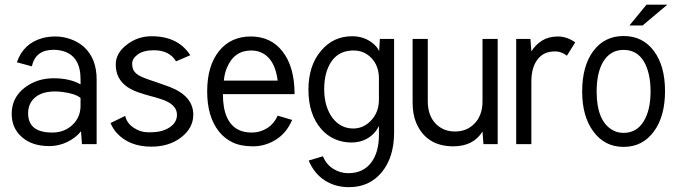

<svg xmlns="http://www.w3.org/2000/svg" viewBox="-20 -608 2865 810"><path d="M205.6 -397.9Q129.9 -397.9 114.3 -328.1L51.3 -345.2Q78.1 -424.8 159.2 -447.3Q184.1 -454.1 214.6 -454.1Q245.1 -454.1 277.1 -443.1Q309.1 -432.1 334 -410.2Q387.7 -361.3 387.7 -272.9V0H325.7L321.8 -54.2Q299.8 -26.4 263.7 -9Q227.5 8.3 189 8.3Q150.4 8.3 121.8 -1.5Q93.3 -11.2 72.8 -29.3Q29.3 -66.9 29.3 -127.9Q29.3 -196.3 85 -238.8Q136.7 -277.8 205.8 -277.8Q274.9 -277.8 319.8 -252V-273.9Q319.8 -369.1 249 -391.6Q228.5 -397.9 205.6 -397.9ZM319.8 -162.1V-194.8Q297.4 -213.4 242.2 -220.2Q226.6 -222.2 213.4 -222.2Q157.2 -222.2 127.9 -196.8Q98.6 -171.4 98.6 -129.9Q98.6 -48.8 200.7 -48.8Q251.5 -48.8 286.1 -81.5Q319.8 -113.8 319.8 -162.1Z M722.7 -349.1Q694.8 -396 629.4 -396Q585 -396 561.3 -378.4Q537.6 -360.8 537.6 -340.1Q537.6 -319.3 545.4 -308.3Q553.2 -297.4 566.4 -289.6Q582.5 -279.8 634.3 -263.2L696.3 -241.2Q795.4 -202.6 795.4 -124Q795.4 -67.9 744.1 -28.3Q693.4 10.7 618.7 10.7Q524.4 10.7 471.7 -47.9Q455.6 -66.4 446.3 -88.9L508.3 -119.1Q514.6 -88.9 543.5 -69.3Q572.3 -49.8 606.7 -49.8Q641.1 -49.8 661.1 -55.4Q681.2 -61 695.8 -70.8Q726.6 -91.3 726.6 -124Q726.6 -168.9 657.7 -190.4Q638.2 -196.8 614.7 -202.9Q591.3 -209 564.2 -218.3Q537.1 -227.5 515.6 -242.2Q468.3 -275.9 468.3 -335.9Q468.3 -383.3 513.7 -418.5Q560.1 -455.1 619.6 -455.1Q731.4 -455.1 782.7 -375Z M1222.7 -210.9H920.4Q920.4 -92.8 986.8 -60.1Q1009.3 -48.8 1043 -48.8Q1076.7 -48.8 1106.2 -66.9Q1135.7 -85 1151.4 -120.1L1212.4 -102.1Q1189 -46.9 1144 -18.8Q1099.1 9.3 1047.6 9.3Q996.1 9.3 961.7 -7.1Q927.2 -23.4 903.3 -53.7Q854 -116.2 854 -222.2Q854 -331.1 904.8 -393.6Q954.6 -454.1 1038.1 -454.1Q1122.6 -454.1 1171.4 -391.6Q1222.7 -326.7 1222.7 -210.9ZM1151.4 -268.1Q1143.1 -332 1113.8 -363.5Q1084.5 -395 1039.6 -395Q967.3 -395 937 -321.3Q927.2 -297.9 924.3 -268.1Z M1642.6 -49.8Q1642.6 55.2 1590.8 118.2Q1538.6 181.6 1452.6 181.6Q1394.5 181.6 1350.1 153.1Q1305.7 124.5 1282.2 69.3L1342.3 51.3Q1357.4 86.9 1386.7 104.7Q1416 122.6 1448.7 122.6Q1481.4 122.6 1505.1 111.3Q1528.8 100.1 1544.9 79.1Q1578.6 36.1 1578.6 -39.1V-77.1Q1562.5 -42 1527.3 -22.5Q1499 -6.8 1462.2 -6.8Q1425.3 -6.8 1392.3 -21.2Q1359.4 -35.6 1335 -64Q1281.2 -125.5 1281.2 -230Q1281.2 -331.5 1334.5 -394Q1386.2 -455.1 1465.3 -455.1Q1520.5 -455.1 1558.6 -420.4Q1571.8 -408.7 1579.6 -392.1L1582.5 -443.8H1642.6ZM1578.6 -188V-276.9Q1578.6 -331.5 1544.9 -365.2Q1515.1 -395 1471.7 -395Q1385.7 -395 1357.4 -304.2Q1347.7 -272.9 1347.7 -232.7Q1347.7 -192.4 1357.2 -162.1Q1366.7 -131.8 1382.8 -110.4Q1417 -65.9 1470.2 -65.9Q1512.7 -65.9 1543.9 -98.1Q1578.6 -133.3 1578.6 -188Z M2015.6 -53.2Q1976.6 9.3 1892.6 9.3Q1777.8 9.3 1735.4 -90.8Q1720.7 -126 1720.7 -176.8V-443.8H1784.7V-181.2Q1784.7 -119.6 1819.3 -85Q1851.1 -53.2 1899.4 -53.2Q1948.2 -53.2 1980 -85Q2015.6 -119.6 2015.6 -181.2V-443.8H2079.6V0H2019.5Z M2406.7 -429.2 2371.6 -373Q2348.1 -391.1 2322.8 -391.1Q2297.4 -391.1 2280 -383.3Q2262.7 -375.5 2249.5 -359.4Q2221.7 -325.2 2221.7 -264.2V0H2157.7V-443.8H2217.8L2221.7 -391.1Q2238.8 -418.9 2266.1 -436.3Q2293.5 -453.6 2332.3 -454.1Q2371.1 -454.6 2406.7 -429.2Z M2785.6 -223.1Q2785.6 -170.4 2773.7 -127.4Q2761.7 -84.5 2738.8 -53.7Q2691.4 11.7 2610.8 11.7Q2530.8 11.7 2482.9 -53.7Q2436 -117.7 2436 -221.7Q2436 -329.6 2482.9 -392.6Q2530.3 -456.1 2610.8 -456.1Q2691.9 -456.1 2738.8 -392.6Q2785.6 -330.1 2785.6 -223.1ZM2724.6 -222.7Q2724.6 -261.2 2717.3 -293.7Q2710 -326.2 2695.8 -349.6Q2666.5 -397.5 2610.8 -397.5Q2556.2 -397.5 2525.9 -349.6Q2497.1 -302.7 2497.1 -221.7Q2497.1 -99.6 2562 -60.5Q2583 -47.4 2610.8 -47.4Q2666 -47.4 2695.8 -96.7Q2724.6 -143.6 2724.6 -222.7ZM2795.4 -588.4 2690.9 -500.5H2635.3L2707.5 -588.4Z"/></svg>

Font: Meera
Style: Regular
Weight: 400
Designer: Hussain KH and Suresh P for Swathanthra Malayalam Computing (SMC)
Version: 7.0.0+20160512